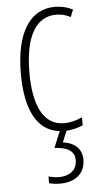

<svg xmlns="http://www.w3.org/2000/svg" viewBox="-55 -573 430 847"><g transform="rotate(-5 160.0 -149.5)"><path d="M288 143C288 98 259 67 204 60L225 10C250 8 278 2 298 -8V-43C271 -31 244 -24 218 -24C124 -24 84 -117 84 -259C84 -422 136 -504 223 -504C246 -504 267 -499 287 -488L300 -520C277 -532 251 -539 221 -539C111 -539 46 -440 46 -258C46 -100 94 -2 195 9L165 81C218 84 254 99 254 143C254 187 220 211 174 211C160 211 142 208 128 204V234C143 238 162 240 176 240C246 240 288 203 288 143Z"/></g></svg>

Font: Noto Sans Sinhala ExtraCondensed ExtraLight
Style: Regular
Weight: 200
Width: 2
Designer: Jelle Bosma - Monotype Design Team
Foundry: Monotype Imaging Inc.
Version: Version 2.006